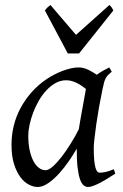

<svg xmlns="http://www.w3.org/2000/svg" viewBox="-20 -726 490 766"><path d="M294.4 -210.4Q297.9 -232.4 302 -256.1Q306.2 -279.8 310.3 -301.8Q314.5 -323.7 317.6 -342Q320.8 -360.4 322.8 -371.1Q315.4 -377 306.6 -383.1Q297.9 -389.2 287.8 -394.3Q277.8 -399.4 266.8 -402.6Q255.9 -405.8 244.1 -405.8Q221.7 -405.8 201.9 -394.8Q182.1 -383.8 165.3 -365.7Q148.4 -347.7 135 -324.5Q121.6 -301.3 112.3 -276.6Q103 -252 97.9 -228Q92.8 -204.1 92.8 -185.1Q92.8 -153.3 98.1 -127.9Q103.5 -102.5 112.8 -84.5Q122.1 -66.4 134.8 -56.6Q147.5 -46.9 162.1 -46.9Q173.8 -46.9 190.7 -61.8Q207.5 -76.7 225.8 -100.3Q244.1 -124 262.2 -153.1Q280.3 -182.1 294.4 -210.4ZM439.9 -33.2Q397.5 -5.4 371.3 7.3Q345.2 20 331.1 20Q322.3 20 314.2 13.9Q306.2 7.8 299.8 -9Q293.5 -25.9 289.8 -55.7Q286.1 -85.4 286.1 -132.8Q273.4 -110.4 255.1 -83.7Q236.8 -57.1 215.8 -33.9Q194.8 -10.7 172.6 4.6Q150.4 20 129.9 20Q113.8 20 95.5 10.7Q77.1 1.5 61.8 -18.8Q46.4 -39.1 36.1 -71Q25.9 -103 25.9 -148.9Q25.9 -187.5 34.9 -224.4Q43.9 -261.2 62 -294.9Q80.1 -328.6 106.2 -358.2Q132.3 -387.7 167 -411.1Q180.2 -419.9 196 -428.2Q211.9 -436.5 228.8 -442.9Q245.6 -449.2 262.2 -453.1Q278.8 -457 293.9 -457Q304.2 -457 314 -454.3Q323.7 -451.7 333 -447.3Q342.3 -442.9 350.6 -437.7Q358.9 -432.6 366.2 -427.7Q377.4 -436 390.1 -443.4Q402.8 -450.7 416 -457L425.8 -439.9Q417.5 -433.1 412.1 -427.7Q406.7 -422.4 402.6 -415.3Q398.4 -408.2 395.5 -397.9Q392.6 -387.7 389.2 -371.1Q381.8 -335.9 375.2 -299.1Q368.7 -262.2 364 -229.5Q359.4 -196.8 356.7 -171.9Q354 -147 354 -136.2Q354 -108.4 355.7 -89.4Q357.4 -70.3 360.4 -58.8Q363.3 -47.4 367.7 -42.2Q372.1 -37.1 377.9 -37.1Q387.7 -37.1 401.1 -39.8Q414.6 -42.5 434.1 -50.8ZM295.4 -512.7H250.5L159.2 -684.1Q166 -693.4 169.9 -696.8Q173.8 -700.2 181.2 -706.1L283.2 -586.9L416.5 -706.1Q422.4 -700.7 425 -697Q427.7 -693.4 432.1 -684.1Z"/></svg>

Font: Gentium Basic
Style: Italic
Weight: 400
Italic angle: -8°
Designer: J. Victor Gaultney and Annie Olsen
Foundry: SIL International
Version: Version 1.102; 2013; Maintenance release